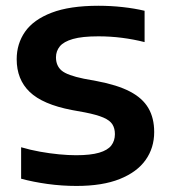

<svg xmlns="http://www.w3.org/2000/svg" viewBox="-20 -622 578 650"><path d="M239 7.5Q189.5 7.5 140.8 0.8Q92 -6 51.5 -17V-123.5Q82 -114.5 115.2 -108.5Q148.5 -102.5 180.2 -99.5Q212 -96.5 237.5 -96.5Q286.5 -96.5 315.5 -105Q344.5 -113.5 356.8 -129.5Q369 -145.5 369 -168Q369 -187.5 360.5 -201Q352 -214.5 330 -224Q308 -233.5 267.5 -241.5L223.5 -249.5Q124.5 -268.5 80.5 -310.8Q36.5 -353 36.5 -421.5Q36.5 -474 65 -514.8Q93.5 -555.5 154.8 -579Q216 -602.5 313 -602.5Q355 -602.5 395.5 -598Q436 -593.5 469.5 -585.5V-479.5Q432 -489 392.8 -494Q353.5 -499 313 -499Q258 -499 226.8 -490Q195.5 -481 182.5 -465Q169.5 -449 169.5 -428Q169.5 -399.5 188.5 -383.2Q207.5 -367 264 -355.5L307.5 -347.5Q377 -334.5 419.8 -312.2Q462.5 -290 482.2 -256.2Q502 -222.5 502 -175Q502 -121.5 473 -80.5Q444 -39.5 385.5 -16Q327 7.5 239 7.5Z"/></svg>

Font: Encode Sans SC SemiExpanded SemiBold
Style: Regular
Weight: 600
Width: 6
Designer: Multiple Designers
Foundry: Impallari Type
Version: Version 3.002